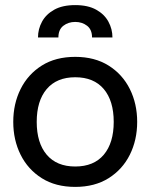

<svg xmlns="http://www.w3.org/2000/svg" viewBox="-20 -723 590 753"><path d="M275 10Q198 10 143.8 -24.2Q89.5 -58.5 60.8 -116.2Q32 -174 32 -245Q32 -316 60.8 -373.8Q89.5 -431.5 143.8 -465.8Q198 -500 275 -500Q351.5 -500 406 -465.8Q460.5 -431.5 489.2 -373.8Q518 -316 518 -245Q518 -174 489.2 -116.2Q460.5 -58.5 406 -24.2Q351.5 10 275 10ZM275 -70Q348 -70 387 -116.2Q426 -162.5 426 -245Q426 -327.5 387 -373.8Q348 -420 275 -420Q202.5 -420 163.2 -373.8Q124 -327.5 124 -245Q124 -162.5 163.2 -116.2Q202.5 -70 275 -70ZM275 -703Q325 -703 357.2 -685Q389.5 -667 405.2 -638Q421 -609 421 -576H341Q341 -607 321.5 -622Q302 -637 275 -637Q248 -637 228.5 -622Q209 -607 209 -576H129Q129 -609 144.8 -638Q160.5 -667 192.8 -685Q225 -703 275 -703Z"/></svg>

Font: Cabin Resolve
Style: Regular-Resolve
Weight: 400
Designer: Pablo Impallari
Foundry: Pablo Impallari. http://www.impallari.com Igino Marini. http://www.ikern.com
Version: Version 3.001